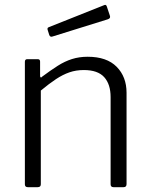

<svg xmlns="http://www.w3.org/2000/svg" viewBox="-20 -775 621 795"><path d="M95 0Q83 0 83 -12V-519Q83 -530 93 -530H136Q146 -530 146 -520V-461Q146 -456 148.5 -454.5Q151 -453 155 -458Q190 -484 219 -502.5Q248 -521 278 -530.5Q308 -540 343 -540Q422 -540 463 -498.5Q504 -457 504 -391V-13Q504 0 492 0H450Q444 0 441 -3Q438 -6 438 -12V-373Q438 -426 411.5 -455.5Q385 -485 327 -485Q295 -485 267.5 -475.5Q240 -466 212 -447.5Q184 -429 149 -400V-12Q149 0 136 0H95ZM422 -749 435 -710Q439 -699 426 -695L198 -624Q193 -622 189.5 -623.5Q186 -625 184 -630L178 -649Q174 -659 181 -662L412 -754Q419 -757 422 -749Z"/></svg>

Font: Libre Franklin Thin Light
Style: Regular
Weight: 300
Version: Version 3.000